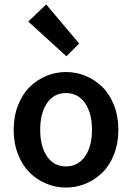

<svg xmlns="http://www.w3.org/2000/svg" viewBox="-20 -824 589 856"><path d="M273.9 -502.9Q320.3 -502.9 362.3 -485.4Q404.3 -467.8 436.8 -435.8Q469.2 -403.8 488.5 -354.2Q507.8 -304.7 507.8 -245.1Q507.8 -185.5 488.5 -136.2Q469.2 -86.9 436.8 -54.9Q404.3 -22.9 362.3 -5.4Q320.3 12.2 273.9 12.2Q228 12.2 186 -5.4Q144 -22.9 111.8 -54.9Q79.6 -86.9 60.3 -136.2Q41 -185.5 41 -245.1Q41 -304.7 60.3 -354.2Q79.6 -403.8 111.8 -435.8Q144 -467.8 186 -485.4Q228 -502.9 273.9 -502.9ZM106 -728 186 -804.2 333 -629.9 275.9 -573.2ZM159.2 -245.1Q159.2 -170.9 189.9 -126.5Q220.7 -82 273.9 -82Q327.6 -82 358.9 -126.5Q390.1 -170.9 390.1 -245.1Q390.1 -319.8 358.9 -364.5Q327.6 -409.2 273.9 -409.2Q220.7 -409.2 189.9 -364.7Q159.2 -320.3 159.2 -245.1Z"/></svg>

Font: Source Sans Pro Semibold
Style: Regular
Weight: 600
Designer: Paul D. Hunt
Foundry: Adobe Systems Incorporated
Version: Version 2.020;PS 2.0;hotconv 1.0.86;makeotf.lib2.5.63406